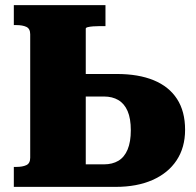

<svg xmlns="http://www.w3.org/2000/svg" viewBox="-20 -730 765 750"><path d="M432 0H34V-78H44Q68 -78 83 -85Q98 -92 98 -114V-596Q98 -618 83 -625Q68 -632 44 -632H34V-710H392V-628H370Q356 -628 343.5 -627Q331 -626 323 -624Q315 -622 315 -618V-88H386Q419 -88 442.5 -102Q466 -116 478.5 -146Q491 -176 491 -221Q491 -267 478.5 -296Q466 -325 442.5 -339Q419 -353 386 -353H284V-441H436Q521 -441 580.5 -416.5Q640 -392 671.5 -343.5Q703 -295 703 -223Q703 -154 670 -104Q637 -54 576 -27Q515 0 432 0Z"/></svg>

Font: Roboto Serif ExtraBold
Style: Regular
Weight: 800
Designer: Greg Gazdowicz
Foundry: Commercial Type
Version: Version 1.008